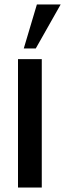

<svg xmlns="http://www.w3.org/2000/svg" viewBox="-20 -844 293 864"><path d="M61 0V-578H168V0ZM87 -626 146 -824H253L141 -626Z"/></svg>

Font: Oswald
Style: Regular
Weight: 400
Designer: Vernon Adams
Foundry: Vernon Adams
Version: Version 4.103; ttfautohint (v1.8.3)